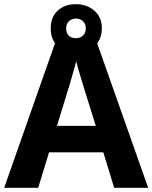

<svg xmlns="http://www.w3.org/2000/svg" viewBox="-20 -900 730 920"><path d="M527 0 475 -170H215L163 0H0L252 -717H437L690 0ZM387 -463Q382 -480 374 -506Q366 -532 358 -559Q350 -586 345 -606Q340 -586 331.5 -556.5Q323 -527 315.5 -500.5Q308 -474 304 -463L253 -297H439ZM344 -648Q290 -648 256.5 -679Q223 -710 223 -764Q223 -818 256.5 -849Q290 -880 344 -880Q396 -880 432 -849Q468 -818 468 -765Q468 -710 432.5 -679Q397 -648 344 -648ZM344 -717Q364 -717 377.5 -729.5Q391 -742 391 -764Q391 -786 377.5 -798.5Q364 -811 344 -811Q324 -811 310.5 -798.5Q297 -786 297 -764Q297 -742 309 -729.5Q321 -717 344 -717Z"/></svg>

Font: Noto Sans Sinhala UI
Style: Bold
Weight: 700
Designer: Jelle Bosma - Monotype Design Team
Foundry: Monotype Imaging Inc.
Version: Version 2.006; ttfautohint (v1.8.4.7-5d5b)